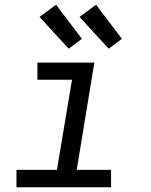

<svg xmlns="http://www.w3.org/2000/svg" viewBox="-20 -796 640 816"><path d="M50 0V-74H222L286 -457H139V-530H381L306 -74H452V0ZM442 -589 318 -724 388 -776 498 -631ZM272 -589 148 -724 218 -776 328 -631Z"/></svg>

Font: Iosevka Curly Slab ExObl
Style: Regular
Weight: 400
Width: 7
Italic angle: -9°
Monospace: yes
Designer: Belleve Invis
Foundry: Belleve Invis
Version: Version 11.1.0; ttfautohint (v1.8.3)